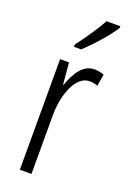

<svg xmlns="http://www.w3.org/2000/svg" viewBox="-148 -816 582 868"><g transform="rotate(20 143.0 -382.5)"><path d="M273 -757V-765H207C180 -717 149 -671 108 -617V-606H142C182 -642 245 -711 273 -757ZM231 -542C175 -542 143 -487 123 -429H120L111 -532H68V0H124V-279C123 -383 163 -484 228 -484C243 -484 257 -481 267 -476L277 -533C262 -539 246 -542 231 -542Z"/></g></svg>

Font: Noto Sans Bengali ExtraCondensed Light
Style: Regular
Weight: 300
Width: 2
Designer: Joana Ranito - Universal Thirst; Jelle Bosma - Monotype Design Team
Foundry: Universal Thirst ehf.
Version: Version 3.000